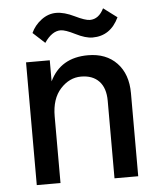

<svg xmlns="http://www.w3.org/2000/svg" viewBox="-51 -745 653 790"><g transform="rotate(-5 275.5 -350.5)"><path d="M222 -626Q186 -626 155 -580L106 -625Q120 -656 148.5 -677.5Q177 -699 210 -699Q243 -699 285 -678.5Q327 -658 346 -658Q383 -658 404 -701L460 -659Q425 -585 351 -585Q322 -585 281.5 -605.5Q241 -626 222 -626ZM488 0H390V-320Q390 -373 363.5 -401Q337 -429 289 -429Q241 -429 204 -388.5Q167 -348 167 -275V0H69V-507H167V-420Q212 -514 325 -514Q400 -514 444 -468Q488 -422 488 -343Z"/></g></svg>

Font: Hind Jalandhar Medium
Style: Regular
Weight: 500
Designer: Namrata Goyal
Foundry: Indian Type Foundry
Version: Version 0.702;PS 1.0;hotconv 1.0.81;makeotf.lib2.5.63406